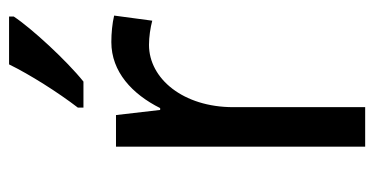

<svg xmlns="http://www.w3.org/2000/svg" viewBox="-216 -590 806 413"><g transform="rotate(-90 186.5 -383.0)"><path d="M358 -756V-766H255C233 -721 195 -661 162 -618V-606H218C263 -642 333 -718 358 -756ZM303 -546C239 -546 191 -501 161 -441H157L146 -536H78V0H163V-284C163 -391 224 -465 297 -465C314 -465 334 -462 349 -458L360 -540C343 -544 322 -546 303 -546Z"/></g></svg>

Font: Noto Sans Lao UI SemCond
Style: Regular
Weight: 400
Width: 4
Designer: Monotype Design Team
Foundry: Monotype Imaging Inc.
Version: Version 2.000